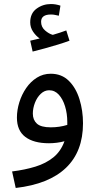

<svg xmlns="http://www.w3.org/2000/svg" viewBox="-20 -703 487 953"><path d="M58 230 40 148Q104 140 156 124Q208 108 245 78Q282 48 300 -2Q282 3 262 5.5Q242 8 223 8Q147 8 105.5 -23.5Q64 -55 64 -119Q64 -157 76 -195.5Q88 -234 110 -266Q132 -298 163 -317.5Q194 -337 232 -337Q286 -337 321.5 -302Q357 -267 374.5 -210.5Q392 -154 392 -91Q392 49 307.5 130Q223 211 58 230ZM143 -139Q143 -108 163 -89.5Q183 -71 232 -71Q275 -71 314 -83Q314 -89 314 -97Q314 -139 303 -175Q292 -211 272 -233Q252 -255 224 -255Q201 -255 182.5 -237.5Q164 -220 153.5 -193Q143 -166 143 -139ZM142 -447 130 -501Q145 -504 156 -507Q167 -510 177 -512Q158 -525 144 -546Q130 -567 130 -592Q130 -637 161.5 -660Q193 -683 233 -683Q256 -683 280 -675L272 -625Q262 -627 253 -629Q244 -631 233 -631Q184 -631 184 -595Q184 -569 203.5 -552Q223 -535 242 -530Q280 -541 309 -552L325 -501Q301 -492 268.5 -482Q236 -472 203 -463Q170 -454 142 -447Z"/></svg>

Font: Go Noto Kurrent-Regular
Style: Regular
Weight: 400
Designer: Monotype Design Team
Foundry: Monotype Imaging Inc.
Version: Version 2.012; ttfautohint (v1.8.4.7-5d5b)